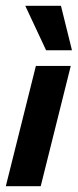

<svg xmlns="http://www.w3.org/2000/svg" viewBox="-25 -645 269 665"><path d="M-4.9 0 99.3 -416.7H220.1L116 0ZM134.7 -470.8 62.5 -625H186.1L224.3 -470.8Z"/></svg>

Font: Afacad
Style: Bold Italic
Weight: 700
Italic angle: -14°
Designer: Kristian Moeller
Foundry: Dicotype
Version: Version 1.000; ttfautohint (v1.8.4.7-5d5b)